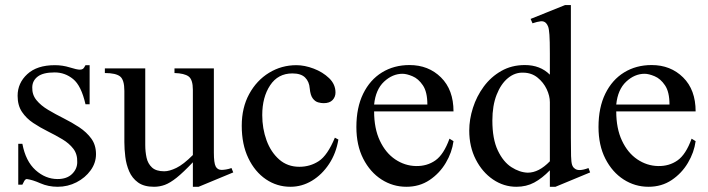

<svg xmlns="http://www.w3.org/2000/svg" viewBox="-20 -715 2766 750"><path d="M355 -112.8Q355 -78.6 334 -49.6Q313 -20.5 278.8 -2.9Q244.6 14.6 205.1 14.6Q168.9 14.6 137.9 1Q106.9 -12.7 85 -15.6Q79.1 -15.6 74.7 -7.8Q70.3 0 67.4 6.3H51.3V-153.3H67.4Q80.1 -85.4 118.9 -50.5Q157.7 -15.6 205.1 -15.6Q241.2 -15.6 261.5 -35.4Q281.7 -55.2 281.7 -81.5Q282.7 -112.8 266.4 -134Q250 -155.3 223.4 -171.1Q196.8 -187 166.7 -201.9Q136.7 -216.8 109.9 -234.6Q83 -252.4 65.9 -277.8Q48.8 -303.2 48.8 -340.8Q48.8 -390.6 86.7 -425.5Q124.5 -460.4 194.3 -460.4Q224.6 -460.4 252.4 -451.7Q280.3 -442.9 292 -442.9Q298.8 -442.9 303.5 -445.8Q308.1 -448.7 314 -460.4H330.1V-307.6H314Q297.4 -380.4 265.6 -406.2Q233.9 -432.1 193.4 -432.1Q148.4 -432.1 127.4 -416Q106.4 -399.9 106 -374Q105 -345.2 122.3 -324Q139.6 -302.7 168 -285.9Q196.3 -269 228.5 -252.9Q260.7 -236.8 289.6 -217.8Q318.4 -198.7 336.7 -173.6Q355 -148.4 355 -112.8Z M891.1 -41.5 755.9 14.6H733.4V-81.1Q695.8 -41.5 670.2 -21Q644.5 -0.5 624 7.1Q603.5 14.6 581.5 14.6Q542.5 14.6 519.3 -2.2Q496.1 -19 484.6 -45.7Q473.1 -72.3 469.5 -102.5Q465.8 -132.8 465.8 -159.7V-359.9Q465.8 -403.3 449 -416.5Q432.1 -429.7 389.6 -429.7V-447.8H547.4V-148.4Q547.4 -122.6 552.5 -99.1Q557.6 -75.7 573.7 -60.8Q589.8 -45.9 621.6 -45.9Q641.6 -45.9 668.9 -59.1Q696.3 -72.3 733.4 -109.4V-363.8Q733.4 -404.3 716.6 -416.5Q699.7 -428.7 661.6 -429.7V-447.8H815.4V-118.7Q815.4 -78.6 822.5 -64.9Q829.6 -51.3 845.7 -51.3Q852.5 -51.3 863 -53Q873.5 -54.7 884.3 -58.6Z M1301.8 -169.9Q1293 -116.2 1265.4 -74.5Q1237.8 -32.7 1198.5 -9Q1159.2 14.6 1114.7 14.6Q1062 14.6 1018.8 -14.6Q975.6 -43.9 950 -97.4Q924.3 -150.9 924.3 -223.6Q924.3 -294.4 953.4 -347.7Q982.4 -400.9 1031 -430.7Q1079.6 -460.4 1137.7 -460.4Q1169.9 -460.4 1205.3 -447Q1240.7 -433.6 1265.6 -409.7Q1290.5 -385.7 1290.5 -353.5Q1290.5 -336.4 1279.1 -324.2Q1267.6 -312 1244.1 -312Q1234.4 -312 1222.7 -315.2Q1210.9 -318.4 1201.7 -330.6Q1192.4 -342.8 1189.9 -369.6Q1188 -396 1171.9 -412.1Q1155.8 -428.2 1122.1 -428.2Q1065.9 -428.2 1035.2 -381.8Q1004.4 -335.4 1004.4 -265.6Q1004.4 -212.9 1021.2 -166.7Q1038.1 -120.6 1070.6 -92Q1103 -63.5 1149.4 -63.5Q1191.4 -63.5 1225.3 -85.7Q1259.3 -107.9 1288.1 -177.2Z M1735.8 -173.3 1751.5 -163.6Q1745.6 -119.6 1721.4 -78.9Q1697.3 -38.1 1658 -11.7Q1618.7 14.6 1567.4 14.6Q1514.6 14.6 1470.2 -13.9Q1425.8 -42.5 1398.9 -95Q1372.1 -147.5 1372.1 -218.8Q1372.1 -294.9 1398.7 -349.1Q1425.3 -403.3 1472.2 -432.1Q1519 -460.9 1579.6 -460.9Q1653.8 -460.9 1702.6 -412.6Q1751.5 -364.3 1751.5 -279.8H1441.4Q1441.4 -212.9 1463.9 -165.3Q1486.3 -117.7 1523.7 -92.5Q1561 -67.4 1604.5 -66.4Q1647.9 -65.4 1680.7 -88.4Q1713.4 -111.3 1735.8 -173.3ZM1441.4 -306.6H1649.4Q1649.4 -356 1631.8 -381.8Q1614.3 -407.7 1591.3 -417.2Q1568.4 -426.8 1552.2 -426.8Q1513.2 -426.8 1480.2 -396Q1447.3 -365.2 1441.4 -306.6Z M2285.2 -41.5 2149.9 14.6H2127.9V-49.8Q2097.7 -18.6 2066.9 -2Q2036.1 14.6 1997.1 14.6Q1947.8 14.6 1905.8 -13.9Q1863.8 -42.5 1838.4 -92.3Q1813 -142.1 1813 -205.1Q1813 -248.5 1827.4 -293.7Q1841.8 -338.9 1869.6 -376.7Q1897.5 -414.6 1938 -437.7Q1978.5 -460.9 2030.3 -460.9Q2090.3 -460.9 2127.9 -423.3V-506.3Q2127.9 -556.2 2126.2 -579.1Q2124.5 -602.1 2121.3 -610.6Q2118.2 -619.1 2112.8 -625Q2104.5 -633.3 2091.8 -631.8Q2079.1 -630.4 2060.1 -624L2052.7 -641.1L2187.5 -695.3H2210V-177.2Q2210 -129.9 2210.7 -105.7Q2211.4 -81.5 2214.6 -71.5Q2217.8 -61.5 2225.1 -56.6Q2239.7 -43.9 2278.8 -58.6ZM2127.9 -85V-315.9Q2127.9 -340.3 2115.5 -366.7Q2103 -393.1 2079.8 -411.9Q2056.6 -430.7 2024.4 -431.2Q1991.7 -432.6 1964.1 -409.9Q1936.5 -387.2 1919.9 -344.7Q1903.3 -302.2 1903.3 -244.1Q1903.3 -171.9 1924.6 -127.2Q1945.8 -82.5 1977.8 -62Q2009.8 -41.5 2041.5 -40.5Q2085 -40.5 2127.9 -85Z M2681.6 -173.3 2697.3 -163.6Q2691.4 -119.6 2667.2 -78.9Q2643.1 -38.1 2603.8 -11.7Q2564.5 14.6 2513.2 14.6Q2460.4 14.6 2416 -13.9Q2371.6 -42.5 2344.7 -95Q2317.9 -147.5 2317.9 -218.8Q2317.9 -294.9 2344.5 -349.1Q2371.1 -403.3 2418 -432.1Q2464.8 -460.9 2525.4 -460.9Q2599.6 -460.9 2648.4 -412.6Q2697.3 -364.3 2697.3 -279.8H2387.2Q2387.2 -212.9 2409.7 -165.3Q2432.1 -117.7 2469.5 -92.5Q2506.8 -67.4 2550.3 -66.4Q2593.8 -65.4 2626.5 -88.4Q2659.2 -111.3 2681.6 -173.3ZM2387.2 -306.6H2595.2Q2595.2 -356 2577.6 -381.8Q2560.1 -407.7 2537.1 -417.2Q2514.2 -426.8 2498 -426.8Q2459 -426.8 2426 -396Q2393.1 -365.2 2387.2 -306.6Z"/></svg>

Font: Awami Nastaliq
Style: Regular
Weight: 400
Designer: Peter Martin, SIL International
Foundry: SIL International
Version: Version 3.100